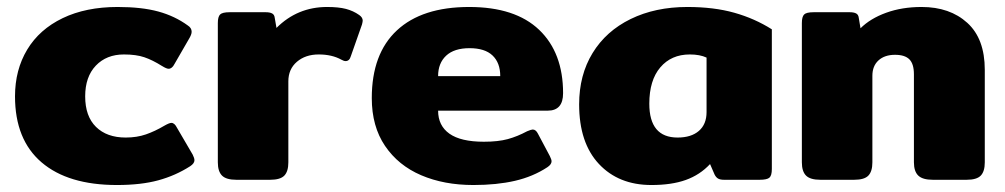

<svg xmlns="http://www.w3.org/2000/svg" viewBox="-20 -515 2879 550"><path d="M23 -239Q23 -315 58 -373Q93 -431 159.5 -463Q226 -495 317 -495Q386 -495 433.5 -482Q481 -469 518 -442Q529 -435 529 -424Q529 -416 521 -403L480 -332Q473 -318 463 -318Q457 -318 444 -326Q417 -343 393.5 -351Q370 -359 335 -359Q285 -359 254.5 -327Q224 -295 224 -239Q224 -182 255 -151.5Q286 -121 340 -121Q372 -121 398 -130Q424 -139 451 -155Q465 -163 471 -163Q480 -163 487 -149L532 -72Q537 -62 537 -56Q537 -47 525 -39Q483 -12 433.5 1.5Q384 15 315 15Q175 15 99 -50Q23 -115 23 -239Z M604 -50V-449Q604 -467 610.5 -473.5Q617 -480 638 -480H741Q753 -480 759.5 -476.5Q766 -473 767 -464L772 -435Q832 -495 917 -495Q950 -495 971 -489.5Q992 -484 1009 -472Q1019 -465 1019 -456Q1019 -453 1017 -445L985 -354Q981 -340 970 -340Q965 -340 958 -344Q931 -359 893 -359Q855 -359 830.5 -338Q806 -317 806 -282V-50Q806 -24 794.5 -12Q783 0 754 0H657Q628 0 616 -12Q604 -24 604 -50Z M1045 -234Q1045 -361 1117 -428Q1189 -495 1324 -495Q1456 -495 1524.5 -429.5Q1593 -364 1593 -248Q1593 -198 1549 -198H1235Q1235 -155 1267.5 -132Q1300 -109 1366 -109Q1407 -109 1434.5 -116.5Q1462 -124 1490 -139Q1502 -144 1506 -144Q1515 -144 1521 -132L1555 -68Q1560 -58 1560 -53Q1560 -44 1548 -36Q1507 -9 1455 3Q1403 15 1336 15Q1252 15 1186.5 -13Q1121 -41 1083 -97Q1045 -153 1045 -234ZM1413 -297Q1413 -335 1391 -356Q1369 -377 1325 -377Q1281 -377 1258 -355.5Q1235 -334 1235 -297Z M1639 -216Q1639 -300 1677.5 -363Q1716 -426 1786.5 -460.5Q1857 -495 1949 -495Q2025 -495 2083.5 -478.5Q2142 -462 2191 -431V-31Q2191 -12 2184 -6Q2177 0 2156 0H2054Q2043 0 2037 -3.5Q2031 -7 2027 -15L2014 -45Q1985 -14 1944.5 0.5Q1904 15 1846 15Q1752 15 1695.5 -45.5Q1639 -106 1639 -216ZM2004 -194V-350Q1985 -359 1956 -359Q1903 -359 1871.5 -322Q1840 -285 1840 -218Q1840 -121 1921 -121Q1960 -121 1982 -140Q2004 -159 2004 -194Z M2277 -50V-449Q2277 -467 2283.5 -473.5Q2290 -480 2311 -480H2414Q2426 -480 2432.5 -476.5Q2439 -473 2440 -464L2445 -434Q2473 -462 2518.5 -478.5Q2564 -495 2620 -495Q2701 -495 2751 -449.5Q2801 -404 2801 -315V-50Q2801 -24 2789.5 -12Q2778 0 2749 0H2652Q2623 0 2610.5 -12Q2598 -24 2598 -50V-302Q2598 -332 2585 -345Q2572 -358 2544 -358Q2514 -358 2496.5 -342Q2479 -326 2479 -298V-50Q2479 -24 2467.5 -12Q2456 0 2427 0H2330Q2301 0 2289 -12Q2277 -24 2277 -50Z"/></svg>

Font: Mitr SemiBold
Style: Regular
Weight: 600
Designer: Thanarat Vachiruckul
Foundry: Cadson Demak
Version: Version 1.003